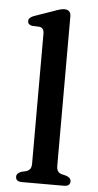

<svg xmlns="http://www.w3.org/2000/svg" viewBox="-53 -772 412 805"><g transform="rotate(5 153.0 -369.0)"><path d="M212.5 -709.5V-81.5Q212.5 -66 218 -58.2Q223.5 -50.5 234 -47.5L254 -42.5Q273.5 -35.5 273.5 -20.5Q273.5 0 247.5 0H70.5Q44.5 0 44.5 -20.5Q44.5 -35 64 -42.5L85 -47.5Q95.5 -51 101 -58.5Q106.5 -66 106.5 -81.5V-627.5Q106.5 -651.5 88 -655L55.5 -656.5Q38 -660 38 -675Q38 -690 60.5 -698L139.5 -725.5Q155 -731.5 165.8 -734.5Q176.5 -737.5 185 -737.5Q212.5 -737.5 212.5 -709.5Z"/></g></svg>

Font: Fraunces 9pt S050
Style: Regular
Weight: 400
Version: Version 1.000; ttfautohint (v1.8.3)